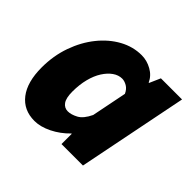

<svg xmlns="http://www.w3.org/2000/svg" viewBox="-132 -661 822 822"><g transform="rotate(45 279.0 -250.0)"><path d="M168 12Q102 12 65 -36Q28 -84 28 -172Q28 -243 50 -305Q72 -367 109.5 -413.5Q147 -460 194.5 -486Q242 -512 294 -512Q326 -512 355.5 -495.5Q385 -479 398 -450H400L422 -500H550L450 0H320V-62H318Q285 -28 244.5 -8Q204 12 168 12ZM240 -118Q260 -118 284.5 -131Q309 -144 328 -184L360 -344Q351 -364 335.5 -373Q320 -382 306 -382Q284 -382 264 -368Q244 -354 228 -329Q212 -304 203 -269Q194 -234 194 -192Q194 -153 206.5 -135.5Q219 -118 240 -118Z"/></g></svg>

Font: Source Sans 3 Black
Style: Italic
Weight: 900
Italic angle: -11°
Designer: Paul D. Hunt
Foundry: Adobe
Version: Version 3.052;hotconv 1.1.0;makeotfexe 2.6.0